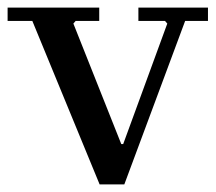

<svg xmlns="http://www.w3.org/2000/svg" viewBox="-27 -485 568 505"><path d="M337 -465H520V-430H460L300 0H235L58 -430H-7V-465H234V-430H172L166 -423L292 -106H297L413 -423L407 -430H337Z"/></svg>

Font: Brygada 1918 Medium
Style: Regular
Weight: 500
Designer: Mateusz Machalski | Borys Kosmynka | Przemek Hoffer
Foundry: NIEPODLEGLA 2018
Version: Version 3.006